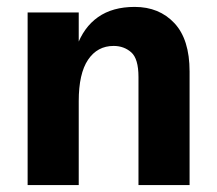

<svg xmlns="http://www.w3.org/2000/svg" viewBox="-20 -536 629 556"><path d="M309 -403Q262 -403 235 -363Q208 -323 208 -243L182 -263Q182 -344 202 -400.5Q222 -457 264 -486.5Q306 -516 370 -516Q441 -516 485 -469Q529 -422 529 -329V0H381V-313Q381 -366 360 -384.5Q339 -403 309 -403ZM60 -500H208V0H60Z"/></svg>

Font: Uncut Sans VF
Style: Regular
Weight: 400
Designer: Kasper Nordkvist
Foundry: Uncut Type
Version: Version 1.100;FEAKit 1.0